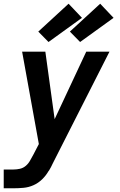

<svg xmlns="http://www.w3.org/2000/svg" viewBox="-24 -798 644 1033"><path d="M-4 215V114H48Q66 114 83.5 110Q101 106 115 94Q129 82 138 65.5Q147 49 156 33L185 -23L95 -520H220L270 -157L440 -520H565L261 79Q256 90 250.5 100.5Q245 111 239 121H238Q224 146 203 166.5Q182 187 156 198.5Q130 210 102.5 212.5Q75 215 48 215ZM407 -572 352 -628 515 -778 587 -702ZM237 -572 182 -628 345 -778 417 -702Z"/></svg>

Font: Zed Sans Extended
Style: Bold Italic
Weight: 700
Width: 7
Italic angle: -9°
Designer: Belleve Invis
Foundry: Belleve Invis
Version: Version 1.0.0; ttfautohint (v1.8.4)